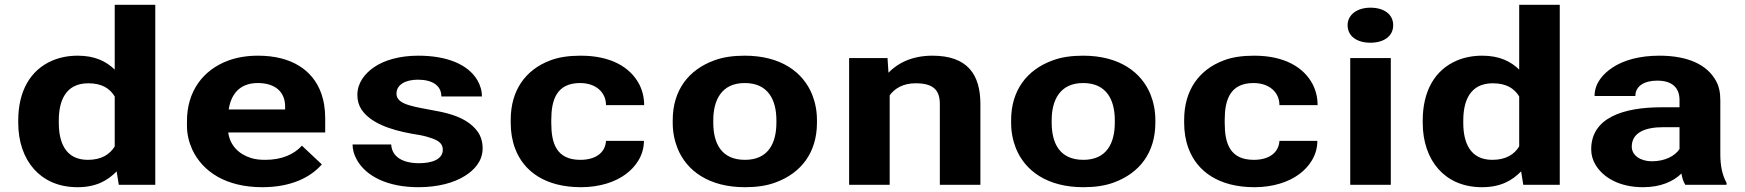

<svg xmlns="http://www.w3.org/2000/svg" viewBox="-20 -770 7270 800"><path d="M466 -56 475 0H627V-750H458V-480C423 -514 376 -538 304 -538C265 -538 230 -531 199 -518C104 -478 56 -387 56 -268V-258C56 -179 80 -112 121 -66C159 -23 218 10 303 10C381 10 429 -18 466 -56ZM458 -368V-160C438 -127 403 -104 346 -104C252 -104 225 -178 225 -258V-268C225 -348 252 -423 348 -423C405 -423 438 -401 458 -368Z M1321 -85 1238 -163C1205 -127 1155 -104 1085 -104C1063 -104 1043 -106 1025 -112C974 -128 938 -165 931 -218H1335V-278C1335 -317 1329 -353 1317 -385C1283 -476 1197 -538 1055 -538C1009 -538 968 -531 932 -518C826 -479 759 -390 759 -265V-246C759 -211 767 -178 781 -147C824 -55 921 10 1073 10C1190 10 1272 -29 1321 -85ZM1168 -326V-314H933C942 -373 975 -424 1054 -424C1127 -424 1168 -387 1168 -326Z M1726 -90C1660 -90 1613 -115 1610 -168H1449C1449 -147 1455 -125 1467 -104C1506 -34 1598 10 1723 10C1804 10 1871 -8 1917 -37C1957 -62 1991 -99 1991 -152C1991 -178 1984 -201 1972 -219C1946 -257 1902 -282 1846 -297C1803 -309 1737 -317 1694 -329C1664 -337 1632 -349 1632 -380C1632 -418 1671 -438 1721 -438C1781 -438 1819 -414 1819 -368H1988C1988 -393 1981 -415 1969 -436C1930 -502 1842 -538 1723 -538C1644 -538 1580 -519 1537 -489C1500 -463 1469 -425 1469 -374C1469 -351 1475 -331 1486 -314C1524 -257 1607 -229 1695 -213C1721 -209 1743 -205 1760 -200C1793 -190 1825 -180 1825 -146C1825 -106 1780 -90 1726 -90Z M2277 -257V-271C2277 -353 2299 -424 2397 -424C2462 -424 2505 -386 2505 -332H2664C2664 -363 2657 -392 2644 -418C2606 -491 2524 -538 2400 -538C2351 -538 2308 -532 2272 -518C2169 -479 2108 -393 2108 -271V-257C2108 -220 2114 -184 2126 -152C2161 -57 2251 10 2401 10C2479 10 2544 -12 2587 -44C2628 -74 2663 -122 2663 -183H2505C2502 -133 2461 -104 2398 -104C2298 -104 2277 -174 2277 -257Z M2783 -269V-259C2783 -220 2790 -185 2803 -152C2841 -58 2934 10 3084 10C3132 10 3175 4 3212 -10C3318 -49 3384 -134 3384 -259V-269C3384 -308 3377 -343 3364 -376C3326 -470 3233 -538 3083 -538C3035 -538 2992 -532 2955 -518C2849 -479 2783 -394 2783 -269ZM3215 -269V-259C3215 -176 3183 -104 3084 -104C2984 -104 2952 -175 2952 -259V-269C2952 -351 2985 -424 3083 -424C3182 -424 3215 -352 3215 -269Z M3795 -423C3866 -423 3896 -397 3896 -337V0H4065V-336C4065 -460 4011 -538 3865 -538C3782 -538 3721 -508 3682 -467L3678 -528H3518V0H3687V-373C3708 -401 3742 -423 3795 -423Z M4193 -269V-259C4193 -220 4200 -185 4213 -152C4251 -58 4344 10 4494 10C4542 10 4585 4 4622 -10C4728 -49 4794 -134 4794 -259V-269C4794 -308 4787 -343 4774 -376C4736 -470 4643 -538 4493 -538C4445 -538 4402 -532 4365 -518C4259 -479 4193 -394 4193 -269ZM4625 -269V-259C4625 -176 4593 -104 4494 -104C4394 -104 4362 -175 4362 -259V-269C4362 -351 4395 -424 4493 -424C4592 -424 4625 -352 4625 -269Z M5083 -257V-271C5083 -353 5105 -424 5203 -424C5268 -424 5311 -386 5311 -332H5470C5470 -363 5463 -392 5450 -418C5412 -491 5330 -538 5206 -538C5157 -538 5114 -532 5078 -518C4975 -479 4914 -393 4914 -271V-257C4914 -220 4920 -184 4932 -152C4967 -57 5057 10 5207 10C5285 10 5350 -12 5393 -44C5434 -74 5469 -122 5469 -183H5311C5308 -133 5267 -104 5204 -104C5104 -104 5083 -174 5083 -257Z M5775 0V-528H5606V0ZM5690 -592C5746 -592 5785 -619 5785 -665C5785 -711 5746 -738 5690 -738C5635 -738 5595 -709 5595 -665C5595 -619 5634 -592 5690 -592Z M6318 -56 6327 0H6479V-750H6310V-480C6275 -514 6228 -538 6156 -538C6117 -538 6082 -531 6051 -518C5956 -478 5908 -387 5908 -268V-258C5908 -179 5932 -112 5973 -66C6011 -23 6070 10 6155 10C6233 10 6281 -18 6318 -56ZM6310 -368V-160C6290 -127 6255 -104 6198 -104C6104 -104 6077 -178 6077 -258V-268C6077 -348 6104 -423 6200 -423C6257 -423 6290 -401 6310 -368Z M7148 -128V-352C7148 -383 7143 -410 7130 -433C7093 -501 7012 -538 6894 -538C6811 -538 6744 -519 6698 -488C6659 -462 6624 -423 6624 -370H6794C6794 -412 6832 -434 6885 -434C6948 -434 6978 -404 6978 -353V-323H6903C6743 -323 6610 -279 6610 -148C6610 -125 6616 -104 6627 -85C6659 -30 6728 10 6826 10C6900 10 6952 -14 6986 -47C6989 -28 6994 -13 7002 0H7174V-8C7156 -41 7148 -79 7148 -128ZM6779 -159C6779 -218 6836 -240 6909 -240H6978V-149C6959 -120 6917 -98 6863 -98C6816 -98 6779 -122 6779 -159Z"/></svg>

Font: Asimov
Style: XWid
Weight: 500
Designer: Google
Version: Version 2.000980; 2014